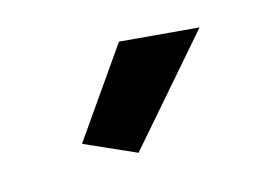

<svg xmlns="http://www.w3.org/2000/svg" viewBox="-32 -772 296 206"><g transform="rotate(-10 116.0 -669.5)"><path d="M47.9 -628.9 106 -730H193.8L106 -608.9Z"/></g></svg>

Font: Raleway Medium
Style: Regular
Weight: 500
Designer: Matt McInerney, Pablo Impallari, Rodrigo Fuenzalida
Foundry: Matt McInerney, Pablo Impallari, Rodrigo Fuenzalida
Version: Version 3.000g; ttfautohint (v1.5) -l 8 -r 28 -G 28 -x 14 -D